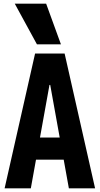

<svg xmlns="http://www.w3.org/2000/svg" viewBox="-20 -1020 540 1040"><path d="M5 0 170 -730H330L495 0H353L252 -560H248L147 0ZM110 -155V-275H390V-155ZM180 -780 60 -1000H230L310 -780Z"/></svg>

Font: M PLUS 1 Code
Style: Bold
Weight: 700
Designer: Coji Morishita
Foundry: UNDERFOREST DESIGN
Version: Version 1.002